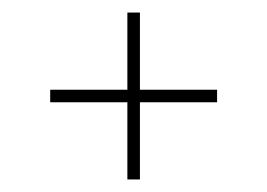

<svg xmlns="http://www.w3.org/2000/svg" viewBox="-20 -558 426 306"><path d="M183 -272V-395H60V-415H183V-538H203V-415H326V-395H203V-272Z"/></svg>

Font: Big Shoulders Thin
Style: Regular
Weight: 100
Designer: Patric King
Foundry: XO Type Co
Version: Version 2.002